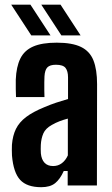

<svg xmlns="http://www.w3.org/2000/svg" viewBox="-20 -791 477 819"><path d="M156 7.5Q94.9 7.5 66.1 -23.6Q37.3 -54.7 31.1 -127.2Q30.6 -137.4 30.5 -150.4Q30.4 -163.4 30.9 -173.3Q34 -212.5 48 -241.1Q62.1 -269.7 91.4 -291.9Q120.6 -314 169.6 -334Q194.9 -344.8 219.4 -353Q244 -361.1 270.2 -368.7V-460.9Q270.2 -487.6 259.6 -501.2Q249 -514.8 218.6 -514.8Q192.9 -514.8 182.1 -503.6Q171.2 -492.4 169.7 -464.9Q169.2 -456.5 169 -439.6Q168.7 -422.7 169 -405.2Q169.2 -387.7 169.7 -377H48.3Q47.8 -386.8 47.3 -410.2Q46.8 -433.6 47.3 -451.2Q49.5 -506.3 66.7 -541.2Q83.9 -576.1 121.4 -592.5Q158.9 -609 222.1 -609Q287.9 -609 325.4 -590.8Q362.9 -572.7 378.5 -533.6Q394.1 -494.5 394.1 -431.9L393.4 0H268.7V-61.6H252Q236.2 -26.5 215 -9.5Q193.8 7.5 156 7.5ZM206.6 -82.7Q227.9 -82.7 243.9 -94.9Q259.9 -107 269.4 -128.1V-285.1Q251.7 -280.5 234.5 -274Q217.3 -267.5 201.1 -258.1Q174.3 -243.4 164.9 -221.9Q155.6 -200.4 154.1 -173.3Q153.7 -163.9 153.7 -154.9Q153.8 -145.9 154.3 -136.9Q156.8 -110.6 170.1 -96.6Q183.3 -82.7 206.6 -82.7ZM241.8 -640 156.1 -771.1H238.2L323.8 -640ZM113.4 -640 27.8 -771.1H109.8L195.5 -640Z"/></svg>

Font: Big Shoulders Display SC Thin
Style: Regular
Weight: 100
Designer: Patric King
Foundry: XO Type Co
Version: Version 2.002